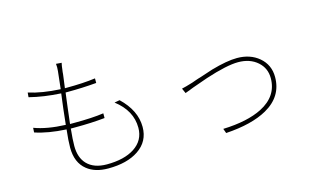

<svg xmlns="http://www.w3.org/2000/svg" viewBox="-94 -1041 2187 1337"><g transform="rotate(-15 1000.0 -372.0)"><path d="M740 -412Q847 -310 847 -191Q847 -86 760 -28Q678 27 542 27Q447 27 390 -19Q322 -73 322 -182Q322 -232 331 -311Q199 -318 107 -349L109 -382Q200 -348 334 -343Q339 -390 346 -453L353 -509L360 -563Q235 -570 133 -596L136 -629Q230 -599 364 -592Q374 -674 378 -719Q381 -747 378 -771L418 -768Q413 -748 410 -718L408 -704L407 -690Q405 -673 403 -659Q399 -623 394 -591H406Q526 -591 614 -603V-570Q512 -561 407 -561H391L384 -507L377 -451Q369 -388 364 -341H393Q526 -341 607 -353V-319Q511 -309 394 -309H361Q353 -231 353 -185Q353 -101 398 -54Q447 -3 540 -3Q665 -3 739 -51Q817 -102 817 -193Q817 -317 702 -405Z M1261 -399Q1271 -402 1292 -410L1310 -416L1330 -422Q1380 -439 1418 -451Q1533 -484 1605 -484Q1700 -484 1763 -431Q1828 -376 1828 -288Q1828 -147 1696 -73Q1586 -11 1398 1L1386 -32Q1562 -38 1668 -92Q1797 -158 1797 -288Q1797 -360 1745 -406Q1691 -454 1605 -454Q1524 -454 1368 -403Q1320 -387 1260 -365Q1251 -361 1239 -357L1230 -353L1221 -350Q1203 -343 1197 -341L1181 -377Q1209 -383 1261 -399Z"/></g></svg>

Font: Noto Sans CJK TC Thin
Style: Regular
Weight: 250
Designer: Ryoko NISHIZUKA ???? (kana & ideographs); Paul D. Hunt (Latin, Greek & Cyrillic); Wenlong ZHANG ??? (bopomofo); Sandoll 
Foundry: Adobe Systems Incorporated
Version: Version 1.004 January 19, 2016